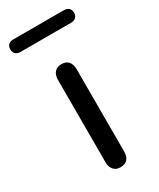

<svg xmlns="http://www.w3.org/2000/svg" viewBox="-221 -741 665 804"><g transform="rotate(-30 112.0 -339.0)"><path d="M67.5 -45.3V-441.1Q67.5 -465.9 79.2 -479.2Q91 -492.6 112.3 -492.6Q134.8 -492.6 146.2 -479.2Q157.7 -465.9 157.7 -441.1V-45.3Q157.7 -20.5 146.2 -7.5Q134.8 5.5 112.3 5.5Q91 5.5 79.2 -8Q67.5 -21.5 67.5 -45.3ZM-41.5 -652.8Q-41.5 -667.3 -33.1 -675.1Q-24.6 -682.9 -9.2 -682.9H234.4Q249.8 -682.9 258.2 -675Q266.7 -667.1 266.7 -652.9Q266.7 -638.6 258.2 -630.5Q249.8 -622.3 234.4 -622.3H-9.2Q-24.6 -622.3 -33.1 -630.4Q-41.5 -638.4 -41.5 -652.8Z"/></g></svg>

Font: SN Pro Thin
Style: Regular
Weight: 200
Designer: Tobias Whetton
Foundry: Supernotes
Version: Version 1.003;Glyphs 3.3 (3324)